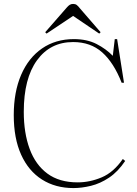

<svg xmlns="http://www.w3.org/2000/svg" viewBox="-20 -943 697 977"><path d="M354 14Q262 14 193.5 -29.5Q125 -73 87.5 -156Q50 -239 50 -357Q50 -475 87.5 -562Q125 -649 194 -696.5Q263 -744 356 -744Q423 -744 471.5 -719Q520 -694 554 -659L564 -744H576L611 -522H599Q559 -624 500 -676.5Q441 -729 352 -729Q236 -729 168.5 -636.5Q101 -544 101 -374Q101 -266 131 -185Q161 -104 221.5 -59.5Q282 -15 375 -15Q437 -15 497.5 -40.5Q558 -66 605 -134L617 -124Q580 -69 535 -39Q490 -9 443 2.5Q396 14 354 14ZM217 -772 210 -779 321 -906Q328 -914 335 -918.5Q342 -923 352 -923Q363 -923 370 -918Q377 -913 388 -899L492 -779L485 -772L352 -862Z"/></svg>

Font: Display Extralight
Style: Regular
Weight: 200
Designer: Latin by Veronika Burian and Jose Scaglione. Greek by Irene Vlachou. Cyrillic by Vera Evstafieva.
Foundry: TypeTogether
Version: Version 3.002